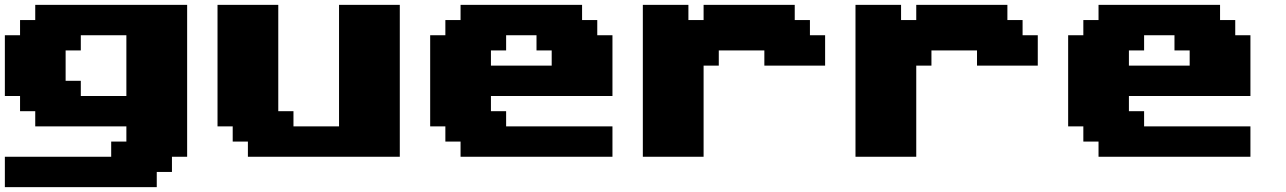

<svg xmlns="http://www.w3.org/2000/svg" viewBox="-20 -645 5290 790"><path d="M0 125H625V62.5H687.5V0H750V-625H125V-562.5H62.5V-500H0V-250H62.5V-187.5H125V-125H500V-62.5H437.5V0H0ZM500 -250H312.5V-312.5H250V-437.5H312.5V-500H500Z M1000 0H1625V-625H1375V-125H1187.5V-187.5H1125V-625H875V-125H937.5V-62.5H1000Z M1875 0H2500V-125H2062.5V-187.5H2000V-250H2500V-500H2437.5V-562.5H2375V-625H1875V-562.5H1812.5V-500H1750V-125H1812.5V-62.5H1875ZM2250 -375H2000V-437.5H2062.5V-500H2187.5V-437.5H2250Z M2625 0H2875V-375H2937.5V-437.5H3125V-375H3375V-500H3312.5V-562.5H3250V-625H2875V-562.5H2812.5V-625H2625Z M3500 0H3750V-375H3812.5V-437.5H4000V-375H4250V-500H4187.5V-562.5H4125V-625H3750V-562.5H3687.5V-625H3500Z M4500 0H5125V-125H4687.5V-187.5H4625V-250H5125V-500H5062.5V-562.5H5000V-625H4500V-562.5H4437.5V-500H4375V-125H4437.5V-62.5H4500ZM4875 -375H4625V-437.5H4687.5V-500H4812.5V-437.5H4875Z"/></svg>

Font: Faithful 32x
Style: Bold
Weight: 400
Foundry: Faithful Resource Pack
Version: Version 1.0; January 27, 2023